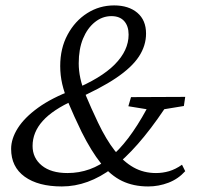

<svg xmlns="http://www.w3.org/2000/svg" viewBox="-20 -672 718 699"><path d="M205.1 6.8Q119.1 6.8 69.8 -28.8Q20.5 -64.5 20.5 -129.9Q20.5 -167 44.9 -205.6Q69.3 -244.1 118.7 -279.8Q168 -315.4 243.2 -343.8Q347.7 -386.7 397.9 -437.5Q448.2 -488.3 448.2 -545.9Q448.2 -577.1 432.1 -595.2Q416 -613.3 385.7 -613.3Q352.5 -613.3 325.2 -591.3Q297.9 -569.3 282.2 -531.2Q266.6 -493.2 266.6 -441.4Q266.6 -415 272.5 -387.2Q278.3 -359.4 293.9 -321.3Q309.6 -283.2 336.9 -225.6Q366.2 -164.1 397.9 -123.5Q429.7 -83 466.3 -62.5Q502.9 -42 547.9 -42Q572.3 -42 595.7 -48.8Q619.1 -55.7 642.6 -72.3L654.3 -48.8Q628.9 -20.5 593.3 -6.8Q557.6 6.8 519.5 6.8Q465.8 6.8 424.3 -13.2Q382.8 -33.2 347.7 -77.1Q312.5 -121.1 277.3 -191.4Q248 -252 231 -293Q213.9 -334 206.5 -366.2Q199.2 -398.4 199.2 -431.6Q199.2 -496.1 226.1 -545.9Q252.9 -595.7 297.4 -624Q341.8 -652.3 395.5 -652.3Q448.2 -652.3 480 -625.5Q511.7 -598.6 511.7 -549.8Q511.7 -505.9 485.8 -466.3Q460 -426.8 402.8 -388.2Q345.7 -349.6 250 -307.6Q171.9 -272.5 135.3 -231.4Q98.6 -190.4 98.6 -140.6Q98.6 -96.7 132.3 -69.3Q166 -42 225.6 -42Q310.5 -42 378.9 -97.2Q447.3 -152.3 513.7 -274.4L447.3 -285.2L457 -318.4L654.3 -319.3L649.4 -286.1L578.1 -274.4Q479.5 -127.9 390.1 -60.5Q300.8 6.8 205.1 6.8Z"/></svg>

Font: Crimson Pro ExtraLight Light
Style: Italic
Weight: 300
Italic angle: -12°
Version: Version 1.002